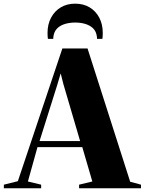

<svg xmlns="http://www.w3.org/2000/svg" viewBox="-88 -1002 770 1022"><path d="M7 -37.5 244 -744H378L605 -34.5L662.5 -19V0H333V-19L403.5 -36L350 -219H111.5L60.5 -36L131 -19V0H-67.5V-19ZM338.5 -251 249.5 -554 235 -611.5 218 -554 122.5 -251ZM312 -982.5Q356 -982.5 389 -962.8Q422 -943 440.5 -907.8Q459 -872.5 459 -827Q459 -816.5 458.5 -809.8Q458 -803 457 -795H428.5Q428.5 -800 428 -805.8Q427.5 -811.5 425.5 -818.5Q420.5 -840 404.5 -854Q388.5 -868 364.8 -875Q341 -882 312 -882Q283.5 -882 259.5 -875Q235.5 -868 219.8 -854Q204 -840 198.5 -818.5Q196.5 -811.5 196 -805.8Q195.5 -800 195.5 -795H167Q166 -803 165.5 -809.8Q165 -816.5 165 -827Q165 -872.5 183.8 -907.8Q202.5 -943 235.5 -962.8Q268.5 -982.5 312 -982.5Z"/></svg>

Font: Merriweather 144pt ExtraBold
Style: Regular
Weight: 800
Version: Version 2.100